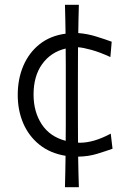

<svg xmlns="http://www.w3.org/2000/svg" viewBox="-20 -644 537 801"><path d="M251 137Q252 103 252.5 70.2Q253 37.5 253.5 6Q189.5 -4.5 145 -40Q100.5 -75.5 77.2 -129.2Q54 -183 54 -248Q54 -315 77.5 -369.8Q101 -424.5 145.5 -459.8Q190 -495 253.5 -503.5Q253 -533 252.5 -562.8Q252 -592.5 251 -624H309Q308 -593 307.5 -563.8Q307 -534.5 306.5 -506Q343 -503.5 381 -491.8Q419 -480 446 -470L440.5 -406Q397 -426 361.8 -435.8Q326.5 -445.5 305.5 -447Q305.5 -408.5 305.2 -370.8Q305 -333 305 -295V-192Q305 -156 305.2 -120.5Q305.5 -85 305.5 -49Q309 -48.5 313 -48.5Q371.5 -48.5 442 -86.5L449.5 -23.5Q423 -14 385.8 -2.5Q348.5 9 306 9.5Q306.5 40.5 307.2 72.2Q308 104 309 137ZM120 -249.5Q120 -178 153.8 -126Q187.5 -74 254 -56.5Q254.5 -90.5 254.5 -124.2Q254.5 -158 254.5 -192V-295Q254.5 -332 254.5 -368.2Q254.5 -404.5 254 -441.5Q192.5 -427 156.2 -377Q120 -327 120 -249.5Z"/></svg>

Font: Commissioner Flair Light
Style: Regular
Weight: 300
Designer: Kostas Bartsokas
Foundry: Kostas Bartsokas
Version: Version 1.000; ttfautohint (v1.8.3)